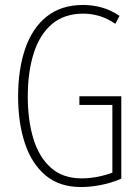

<svg xmlns="http://www.w3.org/2000/svg" viewBox="-20 -744 565 774"><path d="M300 -356H469V-24Q431 -7 388 1.5Q345 10 307 10Q219 10 163 -37.5Q107 -85 80 -167.5Q53 -250 53 -355Q53 -464 81.5 -547.5Q110 -631 168.5 -677.5Q227 -724 315 -724Q353 -724 389.5 -714Q426 -704 462 -680L445 -648Q411 -671 379 -680Q347 -689 316 -689Q239 -689 189.5 -647Q140 -605 116 -529.5Q92 -454 92 -355Q92 -259 114.5 -185Q137 -111 185 -68Q233 -25 309 -25Q342 -25 374.5 -31.5Q407 -38 433 -48V-321H300Z"/></svg>

Font: Noto Sans Malayalam ExtraCondensed ExtraLight
Style: Regular
Weight: 200
Width: 2
Designer: Jelle Bosma - Monotype Design Team
Foundry: Monotype Imaging Inc.
Version: Version 2.104; ttfautohint (v1.8.4.7-5d5b)